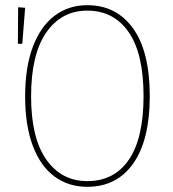

<svg xmlns="http://www.w3.org/2000/svg" viewBox="-20 -711 668 741"><path d="M558 -340Q558 -171 494.5 -80.5Q431 10 317 10Q244 10 190 -30Q136 -70 106.5 -148.5Q77 -227 77 -339Q77 -452 107 -531Q137 -610 191 -650.5Q245 -691 317 -691Q429 -691 493.5 -601.5Q558 -512 558 -340ZM100 -339Q100 -179 158.5 -95.5Q217 -12 317 -12Q421 -12 477.5 -95Q534 -178 534 -340Q534 -504 476.5 -587Q419 -670 317 -670Q217 -670 158.5 -585.5Q100 -501 100 -339ZM50 -683 77 -681 66 -542H49Z"/></svg>

Font: Fira Sans Condensed Thin
Style: Regular
Weight: 250
Width: 3
Designer: Carrois Corporate & Edenspiekermann AG
Foundry: Carrois Corporate GbR & Edenspiekermann AG
Version: Version 4.203